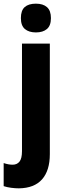

<svg xmlns="http://www.w3.org/2000/svg" viewBox="-60 -788 352 1048"><path d="M54 -689Q54 -731 75 -749.5Q96 -768 136 -768Q175 -768 196.5 -749Q218 -730 218 -689Q218 -648 196 -629.5Q174 -611 136 -611Q98 -611 76 -629.5Q54 -648 54 -689ZM43 240Q23 240 0.5 237Q-22 234 -40 228V102Q-14 111 9 111Q33 111 46.5 94Q60 77 60 37V-550H212V53Q212 143 169.5 191Q127 239 43 240Z"/></svg>

Font: Noto Sans Arabic Cond ExtBd
Style: Regular
Weight: 800
Width: 3
Designer: Monotype Design Team, Nadine Chahine, Nizar Qandah and Khaled Hosny
Foundry: Monotype Imaging Inc.
Version: Version 2.012; ttfautohint (v1.8.4.7-5d5b)